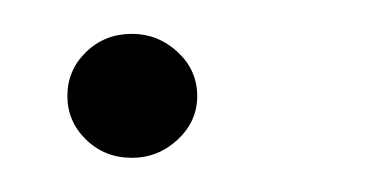

<svg xmlns="http://www.w3.org/2000/svg" viewBox="-20 -87 218 114"><path d="M58.3 6.7Q42.2 6.7 31.1 -4.1Q20 -14.9 20 -30Q20 -45.3 31.1 -56.1Q42.2 -66.9 58.3 -66.9Q73.9 -66.9 85.5 -56.1Q97.1 -45.3 97.1 -30Q97.1 -14.9 85.5 -4.1Q73.9 6.7 58.3 6.7Z"/></svg>

Font: Alumni Sans Thin
Style: Italic
Weight: 100
Italic angle: -8°
Designer: Robert E. Leuschke
Foundry: Robert E. Leuschke
Version: Version 1.016